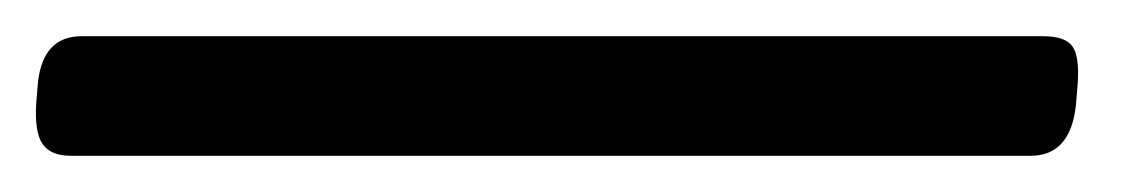

<svg xmlns="http://www.w3.org/2000/svg" viewBox="-79 54 633 106"><path d="M-59 111 -58 99Q-55 74 -34 74H497Q509 74 513 79.5Q517 85 516 100L515 112Q512 140 490 140H-40Q-51 140 -55.5 133.5Q-60 127 -59 111Z"/></svg>

Font: Asap-MediumItalic
Style: Italic
Weight: 500
Italic angle: -6°
Designer: Pablo Cosgaya
Foundry: Omnibus-Type
Version: Version 2.000; ttfautohint (v1.8)